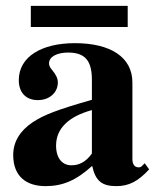

<svg xmlns="http://www.w3.org/2000/svg" viewBox="-20 -620 540 654"><path d="M415 -528V-600H85V-528ZM473 -64 463 -54C460 -51 457 -50 452 -50C438 -50 431 -61 431 -78V-339C431 -425 357 -473 235 -473C122 -473 44 -427 44 -347C44 -305 68 -279 109 -279C149 -279 177 -305 177 -339C177 -353 171 -365 158 -381C149 -391 147 -398 147 -404C147 -428 176 -441 212 -441C271 -441 293 -412 293 -348V-280C177 -247 130 -229 92 -204C47 -174 25 -136 25 -92C25 -18 71 14 135 14C193 14 239 -5 294 -55C305 -4 327 14 376 14C419 14 450 -2 488 -43ZM293 -97C271 -66 247 -57 223 -57C193 -57 171 -80 171 -124C171 -182 213 -223 293 -245Z"/></svg>

Font: XITS
Style: Bold
Weight: 700
Designer: MicroPress Inc., with final additions and corrections provided by Coen Hoffman, Elsevier (retired)
Version: Version 1.107